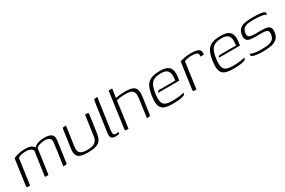

<svg xmlns="http://www.w3.org/2000/svg" viewBox="80 -1375 3347 2251"><g transform="rotate(-30 1753.0 -249.0)"><path d="M59 0Q46 0 42 -4.5Q38 -9 40 -22L88 -368Q97 -374 111 -379Q125 -384 144.5 -389.5Q164 -395 190 -398.5Q216 -402 250 -402Q282 -402 305.5 -396.5Q329 -391 344.5 -378Q360 -365 368 -345H356Q366 -360 382 -371Q398 -382 418 -389Q438 -396 460 -399.5Q482 -403 502 -403Q554 -403 583 -391.5Q612 -380 621 -355.5Q630 -331 624 -291L586 -21Q586 -13 583 -8.5Q580 -4 575 -2Q570 0 562 0H535Q546 -73 556.5 -146Q567 -219 576 -292Q583 -338 562 -356Q541 -374 494 -374Q473 -374 447 -368.5Q421 -363 401.5 -352Q382 -341 380 -327L334 0H286L332 -323Q334 -342 308.5 -357.5Q283 -373 244 -373Q218 -373 194 -369Q170 -365 153 -358Q136 -351 133 -340L85 0Z M801 -399 762 -125Q756 -71 784 -48.5Q812 -26 876 -26Q946 -26 979.5 -49.5Q1013 -73 1020 -125L1059 -399Q1060 -399 1063.5 -399Q1067 -399 1071 -399Q1075 -399 1079 -399Q1083 -399 1084 -399Q1094 -399 1098 -397.5Q1102 -396 1103.5 -391Q1105 -386 1104 -375L1070 -137Q1065 -102 1053.5 -75Q1042 -48 1020 -30.5Q998 -13 962 -4.5Q926 4 871 4Q806 4 769.5 -9Q733 -22 721 -52.5Q709 -83 716 -134L750 -375Q752 -389 756.5 -394Q761 -399 773 -399Q781 -399 787 -399Q793 -399 801 -399Z M1240 3Q1201 3 1186.5 -16.5Q1172 -36 1179 -86L1235 -477Q1236 -487 1238.5 -493Q1241 -499 1246 -502Q1251 -505 1261 -505H1288Q1288 -504 1286 -494.5Q1284 -485 1281 -468L1228 -95Q1223 -57 1229.5 -39.5Q1236 -22 1261 -22Q1267 -22 1279.5 -24Q1292 -26 1296 -27L1293 -3Q1287 -2 1274.5 0.5Q1262 3 1240 3Z M1391 0Q1376 0 1373 -5Q1370 -10 1373 -27L1439 -505H1487L1470 -384Q1483 -389 1505.5 -392Q1528 -395 1553.5 -397Q1579 -399 1600 -399Q1658 -399 1690.5 -387.5Q1723 -376 1736 -354Q1749 -332 1750 -301.5Q1751 -271 1746 -233L1717 -33Q1716 -18 1713 -11Q1710 -4 1704.5 -2Q1699 0 1688 0H1666L1701 -248Q1708 -299 1696.5 -325.5Q1685 -352 1658 -361.5Q1631 -371 1590 -371Q1573 -371 1549 -369.5Q1525 -368 1502.5 -364.5Q1480 -361 1466 -356L1417 0Z M2016 7Q1961 7 1924.5 -2Q1888 -11 1868 -33.5Q1848 -56 1843 -96Q1838 -136 1847 -198Q1858 -274 1881.5 -319Q1905 -364 1951 -384Q1997 -404 2076 -404Q2165 -404 2199 -364.5Q2233 -325 2222 -243L2215 -191H1931Q1933 -201 1938.5 -208Q1944 -215 1958 -215H2174L2178 -245Q2185 -310 2161 -342Q2137 -374 2071 -374Q2016 -374 1980.5 -358.5Q1945 -343 1925.5 -305.5Q1906 -268 1896 -198Q1887 -128 1896.5 -91Q1906 -54 1937.5 -40Q1969 -26 2026 -26Q2046 -26 2069.5 -27Q2093 -28 2117 -31Q2141 -34 2159.5 -37.5Q2178 -41 2187 -45L2186 -35Q2185 -27 2178.5 -19.5Q2172 -12 2153 -7Q2128 0 2093 3.5Q2058 7 2016 7Z M2337 0H2310Q2300 0 2295 -5Q2290 -10 2292 -24L2342 -379Q2363 -385 2398.5 -393.5Q2434 -402 2488 -402Q2537 -402 2565 -395Q2593 -388 2605 -375.5Q2617 -363 2618.5 -346.5Q2620 -330 2617 -311H2571L2572 -325Q2574 -348 2560.5 -358Q2547 -368 2526 -370.5Q2505 -373 2484 -373Q2453 -373 2427.5 -367.5Q2402 -362 2386 -354Z M2838 7Q2783 7 2746.5 -2Q2710 -11 2690 -33.5Q2670 -56 2665 -96Q2660 -136 2669 -198Q2680 -274 2703.5 -319Q2727 -364 2773 -384Q2819 -404 2898 -404Q2987 -404 3021 -364.5Q3055 -325 3044 -243L3037 -191H2753Q2755 -201 2760.5 -208Q2766 -215 2780 -215H2996L3000 -245Q3007 -310 2983 -342Q2959 -374 2893 -374Q2838 -374 2802.5 -358.5Q2767 -343 2747.5 -305.5Q2728 -268 2718 -198Q2709 -128 2718.5 -91Q2728 -54 2759.5 -40Q2791 -26 2848 -26Q2868 -26 2891.5 -27Q2915 -28 2939 -31Q2963 -34 2981.5 -37.5Q3000 -41 3009 -45L3008 -35Q3007 -27 3000.5 -19.5Q2994 -12 2975 -7Q2950 0 2915 3.5Q2880 7 2838 7Z M3237 5Q3222 5 3197 4Q3172 3 3146 -1Q3120 -5 3101 -13Q3093 -16 3089 -19.5Q3085 -23 3084.5 -31Q3084 -39 3086 -53Q3104 -41 3133 -35Q3162 -29 3191 -27.5Q3220 -26 3238 -26Q3272 -26 3302 -28.5Q3332 -31 3357 -40.5Q3382 -50 3397.5 -69Q3413 -88 3418 -119Q3425 -165 3403.5 -177.5Q3382 -190 3340 -190H3243Q3209 -190 3178 -194.5Q3147 -199 3129.5 -219Q3112 -239 3118 -286Q3125 -338 3154 -363.5Q3183 -389 3229 -396.5Q3275 -404 3334 -404Q3356 -404 3386.5 -402.5Q3417 -401 3444 -396Q3462 -394 3473.5 -389.5Q3485 -385 3490.5 -379Q3496 -373 3493 -361L3491 -343Q3483 -354 3464 -360Q3445 -366 3420 -369Q3395 -372 3368 -373Q3341 -374 3318 -374Q3283 -374 3250 -369.5Q3217 -365 3194 -347.5Q3171 -330 3165 -289Q3160 -258 3171 -243.5Q3182 -229 3204.5 -225Q3227 -221 3256 -221H3352Q3389 -221 3417 -214.5Q3445 -208 3459 -186.5Q3473 -165 3466 -118Q3458 -66 3426.5 -39.5Q3395 -13 3346 -4Q3297 5 3237 5Z"/></g></svg>

Font: Genos Thin Light
Style: Italic
Weight: 300
Italic angle: -8°
Version: Version 1.010